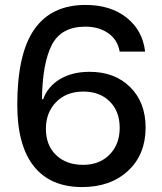

<svg xmlns="http://www.w3.org/2000/svg" viewBox="-20 -750 656 778"><path d="M313 8Q184 8 117 -76.5Q50 -161 50 -325Q50 -532 119 -631Q188 -730 327 -730Q428 -730 493 -678.5Q558 -627 568 -541H465Q456 -590 418 -616Q380 -642 326 -642Q228 -642 190 -568Q152 -494 150 -348H155Q173 -399 222.5 -429Q272 -459 343 -459Q445 -459 507.5 -397Q570 -335 570 -233Q570 -124 499 -58Q428 8 313 8ZM317 -82Q383 -82 424 -123.5Q465 -165 465 -232Q465 -299 424.5 -339Q384 -379 318 -379Q249 -379 207.5 -336.5Q166 -294 166 -228Q166 -161 207.5 -121.5Q249 -82 317 -82Z"/></svg>

Font: Mona Sans Medium
Style: Regular
Weight: 500
Designer: Deni Anggara
Foundry: GitHub
Version: Version 2.000;Glyphs 3.2.3 (3260)